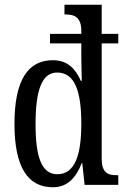

<svg xmlns="http://www.w3.org/2000/svg" viewBox="-20 -780 533 810"><path d="M203 10C264 10 300 -29 325 -92H327L337 0H479V-41H471C434 -41 409 -52 409 -111V-597H479V-637H409V-760H252V-719H258C293 -719 323 -708 323 -650V-637H191V-597H323V-542C323 -512 325 -445 325 -439H321C298 -491 264 -526 203 -526C98 -526 41 -442 41 -257C41 -74 98 10 203 10ZM222 -45C156 -45 130 -116 130 -256C130 -398 156 -474 221 -474C298 -474 323 -390 323 -257C323 -131 298 -45 222 -45Z"/></svg>

Font: Noto Serif Devanagari ExtraCondensed
Style: Regular
Weight: 400
Width: 2
Designer: Universal Thirst, Indian Type Foundry and the Monotype Design Team
Foundry: Monotype Imaging Inc.
Version: Version 2.004